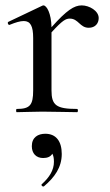

<svg xmlns="http://www.w3.org/2000/svg" viewBox="-20 -416 409 712"><path d="M283 -396C255 -396 227 -378 171 -315C170 -367 153 -396 141 -396C139 -396 137 -395 135 -394L11 -335C6 -333 11 -321 16 -324C38 -333 55 -338 68 -338C93 -338 103 -319 103 -275V-81C103 -26 91 -12 42 -12C39 -12 39 0 42 0C67 0 101 -2 137 -2C186 -2 232 0 266 0C270 0 270 -12 266 -12C188 -12 171 -26 171 -81V-296C212 -341 224 -347 239 -347C271 -347 276 -313 309 -313C333 -313 346 -329 346 -349C346 -376 311 -396 283 -396ZM148 80C121 80 98 93 98 126C98 153 114 170 140 170C156 170 168 165 174 154C178 161 180 170 180 184C180 215 163 242 135 267C131 270 138 278 143 275C182 242 209 205 209 155C209 108 188 80 148 80Z"/></svg>

Font: Cormorant Infant Book
Style: Regular
Weight: 500
Designer: Christian Thalmann (Catharsis Fonts)
Version: Version 1.000;PS 002.000;hotconv 1.0.88;makeotf.lib2.5.64775